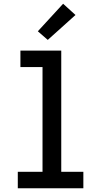

<svg xmlns="http://www.w3.org/2000/svg" viewBox="-20 -1005 540 1025"><path d="M75 0V-88H207V-647H89V-735H307V-88H425V0ZM235 -792 182 -838 317 -985 383 -925Z"/></svg>

Font: Iosevka Slab Semibold
Style: Regular
Weight: 600
Monospace: yes
Designer: Belleve Invis
Foundry: Belleve Invis
Version: Version 11.1.1; ttfautohint (v1.8.3)